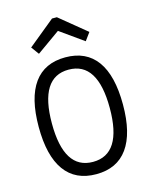

<svg xmlns="http://www.w3.org/2000/svg" viewBox="-131 -974 843 1070"><g transform="rotate(-15 290.0 -439.0)"><path d="M290 12Q170 12 108.5 -73.5Q47 -159 47 -325Q47 -492 108.5 -577Q170 -662 290 -662Q410 -662 471.5 -577Q533 -492 533 -325Q533 -159 471.5 -73.5Q410 12 290 12ZM290 -59Q457 -59 457 -325Q457 -591 290 -591Q123 -591 123 -325Q123 -59 290 -59ZM154 -719 121 -764 275 -890H303L457 -764L424 -719L289 -815Z"/></g></svg>

Font: Sometype Mono
Style: Regular
Weight: 400
Monospace: yes
Designer: Ryoichi Tsunekawa
Foundry: Dharma Type
Version: Version 1.000; ttfautohint (v1.8.3)